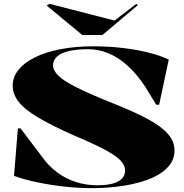

<svg xmlns="http://www.w3.org/2000/svg" viewBox="-20 -964 956 999"><path d="M457 15Q389 15 316.5 7Q244 -1 176 -15Q108 -29 53 -49L73 -296H87L199 -148Q233 -100 277.5 -67Q322 -34 375 -17Q428 0 487 0Q535 0 567 -9Q599 -18 615 -35Q631 -52 631 -78Q631 -104 606.5 -129.5Q582 -155 525 -185.5Q468 -216 370 -257Q248 -311 177 -353.5Q106 -396 76 -435.5Q46 -475 46 -519Q46 -563 76 -600.5Q106 -638 161.5 -665.5Q217 -693 294.5 -708Q372 -723 466 -723Q548 -723 622 -714Q696 -705 756.5 -689.5Q817 -674 858 -654L808 -419H793L736 -512Q692 -579 643.5 -622.5Q595 -666 544 -687Q493 -708 439 -708Q380 -708 339 -698.5Q298 -689 277 -670Q256 -651 256 -624Q256 -598 283 -571Q310 -544 373 -512Q436 -480 544 -436Q641 -398 707 -366Q773 -334 813 -304Q853 -274 870.5 -244.5Q888 -215 888 -182Q888 -138 862.5 -105Q837 -72 793 -49Q749 -26 693.5 -12Q638 2 577 8.5Q516 15 457 15ZM689 -944 697 -937 513 -782H408L223 -935L238 -944L576 -857Z"/></svg>

Font: Kalnia SemiExpanded SemiBold
Style: Regular
Weight: 600
Width: 6
Designer: Frida Medrano
Foundry: Frida Medrano
Version: Version 1.105